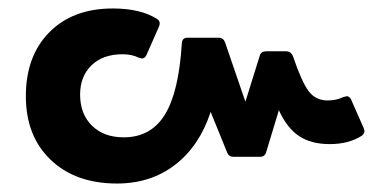

<svg xmlns="http://www.w3.org/2000/svg" viewBox="-20 -500 900 453"><path d="M838 -198Q840 -192 840 -191Q840 -185 834 -180Q803 -160 758 -160Q714 -160 685.5 -179Q657 -198 638 -240L608 -141Q605 -130 593 -130H531Q520 -130 516 -140L477 -236Q451 -156 393.5 -111.5Q336 -67 256 -67Q158 -67 99.5 -123Q41 -179 41 -273Q41 -368 96.5 -424Q152 -480 246 -480Q312 -480 351 -455Q360 -449 355 -437L325 -369Q321 -362 315 -362L307 -364Q291 -372 269 -372Q223 -372 196 -346Q169 -320 169 -277Q169 -231 197 -203.5Q225 -176 272 -176Q336 -176 369 -229.5Q402 -283 409 -398Q410 -411 422 -411H496Q507 -411 511 -400L559 -260L593 -369Q596 -379 608 -379H655Q666 -379 671 -368Q692 -306 708.5 -284.5Q725 -263 753 -263Q774 -263 790 -271L798 -273Q804 -273 808 -266Z"/></svg>

Font: LINE Seed Sans TH App
Style: Bold
Weight: 700
Designer: Dalton Maag Ltd | Thai characters by Cadson Demak Co.,Ltd.
Foundry: Dalton Maag Ltd
Version: Version 1.003